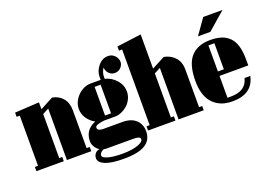

<svg xmlns="http://www.w3.org/2000/svg" viewBox="-121 -1070 2147 1541"><g transform="rotate(-20 953.0 -299.0)"><path d="M12.2 0V-36.1H39.1V-463.9H12.2V-500L220.2 -512.2V-453.1L332 -512.2Q387.7 -502 420.9 -462.6Q454.1 -423.3 454.1 -357.9V-36.1H481V0H272.9V-439.9L220.2 -412.1V-36.1H246.1V0Z M757.8 -195.8H666.5Q635.3 -193.8 609.4 -185.8Q583.5 -177.7 583.5 -163.1Q583.5 -147.5 597.7 -141.1Q611.8 -134.8 630.9 -134.8H796.9Q869.6 -134.8 909.7 -97.7Q949.7 -60.5 949.7 -1Q949.7 74.2 890.1 110.6Q830.6 147 710.4 147Q601.6 147 549.1 125.2Q496.6 103.5 496.6 65.9Q496.6 44.9 510 27.6Q523.4 10.3 548.8 6.8Q525.4 -6.8 511.5 -30.8Q497.6 -54.7 497.6 -77.1Q497.6 -175.3 591.8 -212.9Q553.2 -233.9 527.8 -270.5Q502.4 -307.1 502.4 -352.1Q502.4 -395.5 527.3 -433.3Q552.2 -471.2 588.1 -491.7Q624 -512.2 658.7 -512.2H747.6V-539.1Q747.6 -586.9 782.5 -629.4Q817.4 -671.9 867.7 -671.9Q900.4 -671.9 923.6 -648.2Q946.8 -624.5 946.8 -592.8Q946.8 -568.8 926.5 -546.9Q906.2 -524.9 873.5 -524.9Q847.2 -524.9 826.7 -543.9Q806.2 -563 802.7 -597.2Q780.8 -562 780.8 -528.8V-508.8Q832 -498 872.8 -453.9Q913.6 -409.7 913.6 -352.1Q913.6 -319.3 898.9 -289.6Q884.3 -259.8 861.6 -239.7Q838.9 -219.7 811.3 -207.8Q783.7 -195.8 757.8 -195.8ZM603.5 22Q590.8 22 580.6 19Q543.5 34.2 543.5 62Q543.5 67.9 549.6 73.7Q555.7 79.6 569.1 85.2Q582.5 90.8 601.3 95.2Q620.1 99.6 648.4 102.3Q676.8 105 710.4 105Q752.9 105 788.3 99.6Q823.7 94.2 845.2 85.9Q866.7 77.6 878.7 67.9Q890.6 58.1 890.6 48.8Q890.6 39.6 886.5 34.2Q882.3 28.8 872.3 26.1Q862.3 23.4 851.3 22.7Q840.3 22 820.8 22ZM682.6 -231H733.9V-476.1H682.6Z M965.8 0V-36.1H992.7V-682.1H965.8V-717.8L1173.8 -745.1V-453.1L1285.6 -512.2Q1342.3 -501.5 1378.4 -462.2Q1414.6 -422.9 1414.6 -357.9V-36.1H1441.4V0H1226.6V-439.9L1173.8 -412.1V-36.1H1199.7V0Z M1900.4 -215.8H1654.8V-28.8H1684.6Q1813.5 -28.8 1837.4 -130.9H1886.7Q1856.4 12.2 1684.6 12.2Q1648.9 12.2 1617.2 4.6Q1585.4 -2.9 1555.9 -21.5Q1526.4 -40 1505.1 -68.4Q1483.9 -96.7 1471.2 -140.9Q1458.5 -185.1 1458.5 -241.2Q1458.5 -384.3 1516.1 -448.2Q1573.7 -512.2 1681.6 -512.2Q1735.4 -512.2 1774.4 -499.8Q1813.5 -487.3 1842.5 -459.2Q1871.6 -431.2 1886 -383.3Q1900.4 -335.4 1900.4 -267.1ZM1654.8 -476.1V-253.9H1705.6V-476.1ZM1600.6 -573.2 1693.8 -705.1H1858.4L1706.5 -573.2Z"/></g></svg>

Font: Lletraferida
Style: Heavy
Weight: 900
Designer: Josep Patau Bellart
Foundry: Josep Patau Bellart
Version: Version 1.000